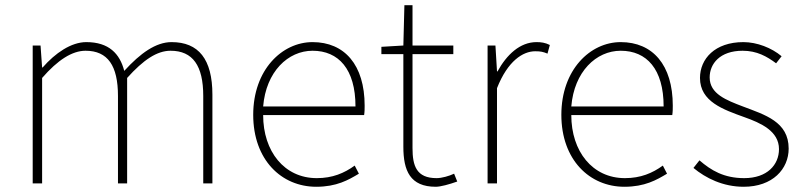

<svg xmlns="http://www.w3.org/2000/svg" viewBox="-20 -701 3075 734"><path d="M105 0H141V-403C201 -472 256 -507 307 -507C392 -507 431 -450 431 -334V0H466V-403C528 -472 580 -507 632 -507C717 -507 757 -450 757 -334V0H792V-339C792 -475 739 -540 636 -540C576 -540 517 -498 455 -430C438 -496 396 -540 310 -540C252 -540 191 -498 143 -443H141L135 -527H105Z M1189 13C1267 13 1312 -13 1352 -37L1336 -68C1296 -39 1251 -20 1191 -20C1067 -20 986 -122 986 -261H1372C1374 -274 1374 -286 1374 -297C1374 -453 1297 -540 1175 -540C1058 -540 948 -434 948 -262C948 -90 1056 13 1189 13ZM986 -294C997 -427 1081 -507 1175 -507C1274 -507 1339 -437 1339 -294Z M1646 13C1664 13 1697 4 1728 -7L1716 -37C1697 -28 1669 -20 1649 -20C1572 -20 1557 -67 1557 -135V-494H1713V-527H1557V-681H1526L1522 -527L1438 -522V-494H1522V-140C1522 -48 1548 13 1646 13Z M1844 0H1880V-364C1921 -468 1979 -505 2026 -505C2047 -505 2056 -503 2073 -496L2082 -529C2064 -538 2049 -540 2031 -540C1968 -540 1917 -492 1882 -428H1880L1874 -527H1844Z M2367 13C2445 13 2490 -13 2530 -37L2514 -68C2474 -39 2429 -20 2369 -20C2245 -20 2164 -122 2164 -261H2550C2552 -274 2552 -286 2552 -297C2552 -453 2475 -540 2353 -540C2236 -540 2126 -434 2126 -262C2126 -90 2234 13 2367 13ZM2164 -294C2175 -427 2259 -507 2353 -507C2452 -507 2517 -437 2517 -294Z M2823 13C2934 13 2995 -55 2995 -133C2995 -236 2904 -262 2820 -294C2757 -318 2693 -342 2693 -405C2693 -457 2732 -507 2819 -507C2874 -507 2912 -485 2947 -459L2968 -486C2930 -518 2874 -540 2822 -540C2713 -540 2656 -476 2656 -403C2656 -312 2746 -282 2826 -253C2888 -231 2958 -200 2958 -131C2958 -71 2913 -20 2825 -20C2747 -20 2698 -50 2654 -88L2631 -59C2678 -20 2744 13 2823 13Z"/></svg>

Font: Source Han Sans CN ExtraLight
Style: Regular
Weight: 250
Designer: Ryoko NISHIZUKA (kana & ideographs); Paul D. Hunt (Latin, Greek & Cyrillic); Wenlong ZHANG (bopomofo); Sandoll Communica
Foundry: Adobe Systems Incorporated
Version: Version 1.004;PS 1.004;hotconv 16.6.51;makeotf.lib2.5.65220